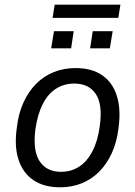

<svg xmlns="http://www.w3.org/2000/svg" viewBox="-20 -789 576 818"><path d="M236 9Q168 9 123 -21Q78 -51 59 -108.5Q40 -166 52 -247Q59 -307 80.5 -353.5Q102 -400 134.5 -432.5Q167 -465 209.5 -482Q252 -499 302 -499Q370 -499 414.5 -469Q459 -439 477.5 -381.5Q496 -324 485 -244Q478 -184 456.5 -137Q435 -90 402.5 -57.5Q370 -25 328 -8Q286 9 236 9ZM240 -57Q284 -57 318 -79.5Q352 -102 374.5 -146Q397 -190 405 -252Q418 -343 388.5 -388Q359 -433 296 -433Q253 -433 218.5 -411Q184 -389 162 -345.5Q140 -302 131 -239Q119 -148 148.5 -102.5Q178 -57 240 -57ZM204 -713 213 -769H493L484 -713ZM198 -583 210 -656H294L283 -583ZM364 -583 375 -656H460L448 -583Z"/></svg>

Font: Nunito Sans 10pt SemiCondensed
Style: Italic
Weight: 400
Width: 4
Italic angle: -9°
Designer: Vernon Adams
Foundry: Vernon Adams
Version: Version 3.101;gftools[0.9.27]